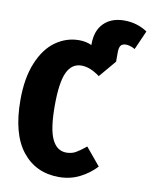

<svg xmlns="http://www.w3.org/2000/svg" viewBox="-94 -927 804 1015"><g transform="rotate(10 307.5 -419.5)"><path d="M615 -820 570 -718Q543 -733 521 -733Q502 -733 493.5 -722Q485 -711 485 -685V-635L408 -544Q355 -583 309 -583Q257 -583 231.5 -529Q206 -475 206 -349Q206 -225 232 -170.5Q258 -116 309 -116Q337 -116 358.5 -128Q380 -140 413 -167L491 -73Q454 -33 403.5 -7.5Q353 18 292 18Q168 18 95 -74.5Q22 -167 22 -349Q22 -466 56 -548.5Q90 -631 147.5 -672Q205 -713 274 -713Q310 -713 341 -699V-704Q341 -777 381.5 -817Q422 -857 491 -857Q560 -857 615 -820Z"/></g></svg>

Font: Fira Sans Compressed ExtraBold
Style: Regular
Weight: 800
Width: 1
Designer: bBox Type GmbH & Carrois Corporate GbR & Edenspiekermann AG
Foundry: bBox Type GmbH & Carrois Corporate GbR & Edenspiekermann AG
Version: Version 4.301